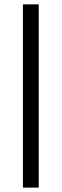

<svg xmlns="http://www.w3.org/2000/svg" viewBox="-20 -731 284 883"><path d="M158.2 131.8H85.4V-710.9H158.2Z"/></svg>

Font: RobotoSquareBracket
Style: Square-Bracket
Weight: 400
Version: Version 2.137; 2017